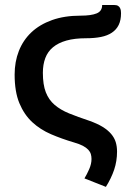

<svg xmlns="http://www.w3.org/2000/svg" viewBox="-20 -564 507 748"><path d="M147 -280.5Q147 -234 158.5 -204.5Q170 -175 192.8 -155.5Q215.5 -136 249.2 -122.2Q283 -108.5 328 -93.5Q359 -82.5 379.8 -69.8Q400.5 -57 413 -42.2Q425.5 -27.5 430.8 -10.5Q436 6.5 436 26.5Q436 63.5 424.8 97Q413.5 130.5 392.5 164L309 131Q318.5 115.5 327.5 95Q336.5 74.5 336.5 55.5Q336.5 45 333.8 36Q331 27 323.5 19Q316 11 302.8 4Q289.5 -3 268.5 -9Q221 -23 179 -41Q137 -59 105.5 -88.2Q74 -117.5 55.5 -162Q37 -206.5 37 -273.5Q37 -323.5 53.5 -365.5Q70 -407.5 102.2 -438Q134.5 -468.5 182.8 -485.8Q231 -503 294 -503Q335 -503 356.5 -511.8Q378 -520.5 378 -544.5H425Q434.5 -544.5 439.8 -541.2Q445 -538 447.5 -533Q450 -528 450.8 -522.5Q451.5 -517 451.5 -512.5Q451.5 -485.5 442.5 -467Q433.5 -448.5 416 -436.8Q398.5 -425 373.2 -420Q348 -415 315.5 -415Q270.5 -415 238.8 -406Q207 -397 186.5 -380Q166 -363 156.5 -337.8Q147 -312.5 147 -280.5Z"/></svg>

Font: Lato 2
Style: Regular
Weight: 600
Designer: Lukasz Dziedzic with Adam Twardoch and Botio Nikoltchev
Foundry: tyPoland Lukasz Dziedzic
Version: Version 2.015; 2015-08-06; http://www.latofonts.com/